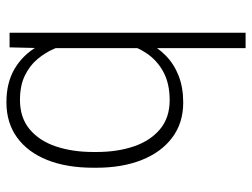

<svg xmlns="http://www.w3.org/2000/svg" viewBox="-113 -465 781 595"><g transform="rotate(-90 277.5 -167.5)"><path d="M257.3 9.8Q193.8 9.8 148.4 -24.4Q103 -58.6 79.1 -119.1Q55.2 -179.7 55.2 -258.8V-269Q55.2 -351.6 79.3 -411.9Q103.5 -472.2 148.9 -505.1Q194.3 -538.1 258.3 -538.1Q318.8 -538.1 361.8 -512.7Q404.8 -487.3 430.9 -442.4Q457 -397.5 467.3 -338.4V-178.7Q460.9 -138.7 445.1 -104.5Q429.2 -70.3 402.8 -44.4Q376.5 -18.6 340.1 -4.4Q303.7 9.8 257.3 9.8ZM264.6 -32.2Q316.4 -32.2 352.3 -51.8Q388.2 -71.3 409.9 -103.8Q431.6 -136.2 440.9 -174.8V-338.4Q435.5 -362.3 424.1 -389.6Q412.6 -417 392.3 -441.4Q372.1 -465.8 340.8 -481Q309.6 -496.1 265.6 -496.1Q210.4 -496.1 174.6 -466.3Q138.7 -436.5 121.3 -385Q104 -333.5 104 -269V-258.8Q104 -194.3 121.3 -143.3Q138.7 -92.3 174.3 -62.3Q210 -32.2 264.6 -32.2ZM425.8 203.1V-426.8L428.2 -528.3H473.6V203.1Z"/></g></svg>

Font: Heebo ExtraLight
Style: Regular
Weight: 250
Designer: Oded Ezer
Foundry: Ezer Type House
Version: Version 3.100